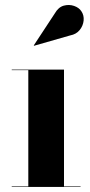

<svg xmlns="http://www.w3.org/2000/svg" viewBox="-20 -733 354 753"><path d="M231 -460V-2H296V0H26V-2H91V-458H26V-460ZM113.5 -553.5 112.5 -555 195 -680.5Q209 -705 230 -710.8Q251 -716.5 270.5 -709.8Q290 -703 299 -689Q310 -673 308 -652.5Q306 -632 292.5 -615.2Q279 -598.5 255 -594Z"/></svg>

Font: Bodoni Moda 96pt
Style: Bold
Weight: 700
Version: Version 2.005